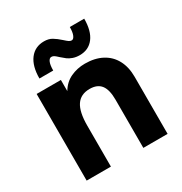

<svg xmlns="http://www.w3.org/2000/svg" viewBox="-164 -823 898 946"><g transform="rotate(-30 285.0 -350.0)"><path d="M57.5 -493H195.5V-429.5Q218.5 -468.5 256.2 -486Q294 -503.5 337.5 -503.5Q393.5 -503.5 434.2 -482Q475 -460.5 496.5 -420.2Q518 -380 518 -325V0H380V-274Q380 -331 359.5 -357.5Q339 -384 295.5 -384Q244.5 -384 220 -347.5Q195.5 -311 195.5 -233V0H57.5ZM246.5 -593.5Q234.5 -605 227.2 -610Q220 -615 211.5 -615Q199.5 -615 192.8 -598.8Q186 -582.5 186 -552H107.5Q107.5 -622 137 -660.8Q166.5 -699.5 218 -699.5Q244.5 -699.5 263.2 -688.2Q282 -677 303.5 -657.5Q316 -646 323.8 -640.5Q331.5 -635 339.5 -635Q350 -635 357 -651.2Q364 -667.5 364 -697H446Q446 -627 417.2 -589.5Q388.5 -552 338 -552Q316.5 -552 299.8 -558Q283 -564 272 -572.2Q261 -580.5 246.5 -593.5Z"/></g></svg>

Font: HK Grotesk ExtraBold
Style: Regular
Weight: 800
Designer: Alfredo Marco Pradil
Foundry: Hanken Design Co.
Version: Version 3.001